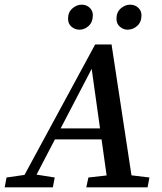

<svg xmlns="http://www.w3.org/2000/svg" viewBox="-46 -801 693 821"><path d="M-26 0 -18 -42 79 -56H100L188 -42L180 0ZM30 0 361 -611H431L524 0H417L343 -528L365 -543L82 0ZM173 -205 189 -252H443L439 -205ZM323 0 332 -42 456 -56H477L593 -42L585 0ZM294 -674Q275 -674 260 -686.5Q245 -699 245 -721Q245 -749 263.5 -765Q282 -781 303 -781Q324 -781 337.5 -768Q351 -755 351 -736Q351 -707 333.5 -690.5Q316 -674 294 -674ZM499 -674Q482 -674 467 -686.5Q452 -699 452 -721Q452 -749 470.5 -765Q489 -781 510 -781Q531 -781 545 -768Q559 -755 559 -736Q559 -707 541 -690.5Q523 -674 499 -674Z"/></svg>

Font: Lisu Bosa
Style: Bold Italic
Weight: 700
Italic angle: -19°
Designer: David Morse, Annie Olsen, Victor Gaultney, Frank Grießhammer (Latin)
Foundry: SIL International
Version: Version 2.000